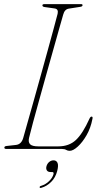

<svg xmlns="http://www.w3.org/2000/svg" viewBox="-20 -720 483 928"><path d="M280.5 0H11Q1 0 1 -6.5Q1 -13.5 12.5 -14.5L57.5 -19.5Q83 -22.5 92 -52.5Q100 -81 113.5 -128.8Q127 -176.5 143.5 -235Q160 -293.5 177.2 -355.8Q194.5 -418 210.5 -476Q226.5 -534 239 -580.2Q251.5 -626.5 258.5 -653.5Q263.5 -676 245 -679L195.5 -686Q185 -687.5 185 -694Q185 -700 194 -700H372.5Q379 -700 379 -695Q379 -688.5 368 -687L314 -678.5Q292.5 -676 285.5 -649.5Q278 -623.5 265 -577.5Q252 -531.5 235.8 -473.8Q219.5 -416 202.2 -354.2Q185 -292.5 168.8 -234.2Q152.5 -176 139.8 -128.8Q127 -81.5 120.5 -54Q115.5 -33 125.5 -22.8Q135.5 -12.5 165.5 -12.5H261.5Q314 -12.5 347 -43.5Q380 -74.5 412 -145.5Q417 -156.5 422.5 -156.5Q430 -156.5 426.5 -144Q418.5 -102 398.8 -67.2Q379 -32.5 356.2 -11.8Q333.5 9 317 9Q307 9 299.8 4.5Q292.5 0 280.5 0ZM224.5 111.5Q211.5 111.5 206.5 103.5Q201.5 95.5 204.5 84Q208 71 217.5 63Q227 55 239 55Q252.5 55 258 67.2Q263.5 79.5 256.5 106.5Q248.5 138 227.5 159Q206.5 180 180.5 187.5Q173 190 171.5 185.5Q171.5 180 178 178.5Q201 171.5 217.5 155.2Q234 139 238.5 122Q241 111.5 232.5 111.5Z"/></svg>

Font: Fraunces 144pt S050 Thin
Style: Italic
Weight: 100
Italic angle: -16°
Version: Version 1.000; ttfautohint (v1.8.3)